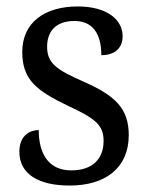

<svg xmlns="http://www.w3.org/2000/svg" viewBox="-20 -565 458 595"><path d="M196 10C307 10 379 -45 379 -146C379 -230 336 -269 239 -312C157 -348 126 -368 126 -420C126 -467 152 -500 211 -500C266 -500 294 -462 294 -394C337 -394 360 -417 360 -453C360 -503 313 -545 221 -545C118 -545 49 -495 49 -404C49 -318 93 -284 191 -237C277 -197 301 -177 301 -128C301 -72 266 -37 201 -37C128 -37 100 -92 100 -162C74 -162 40 -146 40 -95C40 -25 100 10 196 10Z"/></svg>

Font: Noto Serif Ethiopic SmCn
Style: Regular
Weight: 400
Width: 4
Designer: Monotype Design Team
Foundry: Monotype Imaging Inc.
Version: Version 2.102